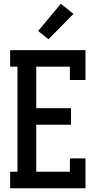

<svg xmlns="http://www.w3.org/2000/svg" viewBox="-20 -1002 540 1022"><path d="M34 0V-88H73V-647H34V-735H435V-576H352V-647H173V-426H358V-338H173V-88H352V-159H435V0ZM238 -793 183 -837 304 -982 371 -928Z"/></svg>

Font: Iosevka Curly Slab Semibold
Style: Regular
Weight: 600
Monospace: yes
Designer: Belleve Invis
Foundry: Belleve Invis
Version: Version 22.1.2; ttfautohint (v1.8.4)